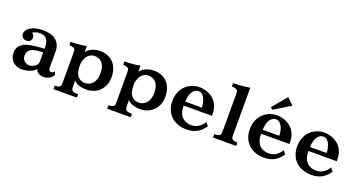

<svg xmlns="http://www.w3.org/2000/svg" viewBox="-51 -1616 4686 2516"><g transform="rotate(20 2292.5 -358.0)"><path d="M325.2 -560.1Q380.4 -560.1 426.3 -548.3Q472.2 -536.6 504.9 -511.2Q538.1 -485.8 556.6 -447Q575.2 -408.2 575.2 -356V-147Q575.2 -119.1 579.8 -104.5Q584.5 -89.8 593.3 -84.5Q602.1 -79.1 613.8 -79.1Q626 -79.1 637.7 -86.7Q649.4 -94.2 657.2 -107.9L671.9 -57.1Q658.2 -35.2 636.7 -19Q615.2 -2.9 589.8 6.1Q564.5 15.1 538.1 15.1Q508.8 15.1 486.1 5.6Q463.4 -3.9 449 -19.8Q434.6 -35.6 429.2 -54.2Q406.2 -29.3 373.5 -13.2Q340.8 2.9 304.7 10.5Q268.6 18.1 234.9 18.1Q199.7 18.1 168.5 6.3Q137.2 -5.4 113.3 -27.3Q89.4 -49.3 75.7 -80.1Q62 -110.8 62 -148.9Q62 -191.9 80.6 -227.1Q99.1 -262.2 141.1 -287.1Q159.7 -298.3 189 -306.9Q218.3 -315.4 252.4 -321.3Q286.6 -327.1 320.8 -330.8Q355 -334.5 383.8 -335.9L428.2 -337.9V-353Q428.2 -390.6 420.7 -419.2Q413.1 -447.8 398.9 -467.8Q370.6 -508.8 304.2 -508.8Q269.5 -508.8 244.4 -500.5Q219.2 -492.2 201.2 -478Q216.3 -473.1 225.6 -455.3Q234.9 -437.5 234.9 -418.9Q234.9 -392.6 215.8 -374.3Q196.8 -356 162.1 -356Q143.6 -356 127.4 -365.7Q111.3 -375.5 101.6 -390.6Q91.8 -405.8 91.8 -421.9Q91.8 -449.7 104.2 -469.5Q116.7 -489.3 136.2 -505.9Q152.3 -519.5 179.4 -532Q206.5 -544.4 243.7 -552.2Q280.8 -560.1 325.2 -560.1ZM391.1 -285.2Q369.1 -284.2 344 -281Q318.8 -277.8 296.4 -272Q273.9 -266.1 259.8 -256.8Q236.8 -241.7 223.9 -219.2Q210.9 -196.8 210.9 -166Q210.9 -134.3 225.1 -111.6Q239.3 -88.9 262 -76.9Q284.7 -64.9 309.1 -64.9Q331.1 -64.9 351.8 -71.8Q372.6 -78.6 389.6 -91.1Q406.7 -103.5 416.7 -120.8Q426.8 -138.2 426.8 -159.2V-287.1Z M935.1 -477.1Q952.6 -501 981.9 -519.8Q1011.2 -538.6 1048.8 -549.3Q1086.4 -560.1 1128.9 -560.1Q1177.2 -560.1 1222.4 -543.7Q1267.6 -527.3 1303 -493.9Q1338.4 -460.4 1359.1 -409.2Q1379.9 -357.9 1379.9 -288.1Q1379.9 -233.4 1365.5 -190.4Q1351.1 -147.5 1325.9 -115.7Q1300.8 -84 1268.1 -63.2Q1235.4 -42.5 1199 -32.2Q1162.6 -22 1126 -22Q1069.3 -22 1021.2 -37.6Q973.1 -53.2 946.3 -85.9V-12.2Q946.3 10.3 948.2 23.9Q950.2 37.6 955.3 45.4Q960.4 53.2 969.2 59.1Q979.5 65.4 997.6 68.6Q1015.6 71.8 1044.9 71.8V119.1H717.3V71.8Q737.3 71.8 753.7 68.4Q770 64.9 781.2 59.1Q790 53.7 794.7 45.9Q799.3 38.1 800.8 24.2Q802.2 10.3 802.2 -12.2V-409.2Q802.2 -442.9 798.3 -457.8Q794.4 -472.7 781.2 -480Q770 -485.8 753.7 -489.5Q737.3 -493.2 717.3 -493.2V-540Q750.5 -540 787.8 -542.2Q825.2 -544.4 863.3 -549.1Q901.4 -553.7 935.1 -560.1ZM1078.1 -474.1Q1043 -474.1 1010.7 -453.6Q978.5 -433.1 960 -395Q951.2 -376.5 943.6 -351.1Q936 -325.7 936 -292Q936 -262.2 939.9 -232.9Q943.8 -203.6 950.2 -185.1Q960 -156.2 979.7 -136.2Q999.5 -116.2 1024.9 -106.2Q1050.3 -96.2 1075.2 -96.2Q1103 -96.2 1129.6 -106.7Q1156.2 -117.2 1178.2 -139.9Q1200.2 -162.6 1213.1 -199Q1226.1 -235.4 1226.1 -287.1Q1226.1 -342.3 1212.9 -378.4Q1199.7 -414.6 1178.2 -435.5Q1156.7 -456.5 1130.6 -465.3Q1104.5 -474.1 1078.1 -474.1Z M1685.1 -477.1Q1702.6 -501 1731.9 -519.8Q1761.2 -538.6 1798.8 -549.3Q1836.4 -560.1 1878.9 -560.1Q1927.2 -560.1 1972.4 -543.7Q2017.6 -527.3 2053 -493.9Q2088.4 -460.4 2109.1 -409.2Q2129.9 -357.9 2129.9 -288.1Q2129.9 -233.4 2115.5 -190.4Q2101.1 -147.5 2075.9 -115.7Q2050.8 -84 2018.1 -63.2Q1985.4 -42.5 1949 -32.2Q1912.6 -22 1876 -22Q1819.3 -22 1771.2 -37.6Q1723.1 -53.2 1696.3 -85.9V-12.2Q1696.3 10.3 1698.2 23.9Q1700.2 37.6 1705.3 45.4Q1710.4 53.2 1719.2 59.1Q1729.5 65.4 1747.6 68.6Q1765.6 71.8 1794.9 71.8V119.1H1467.3V71.8Q1487.3 71.8 1503.7 68.4Q1520 64.9 1531.2 59.1Q1540 53.7 1544.7 45.9Q1549.3 38.1 1550.8 24.2Q1552.2 10.3 1552.2 -12.2V-409.2Q1552.2 -442.9 1548.3 -457.8Q1544.4 -472.7 1531.2 -480Q1520 -485.8 1503.7 -489.5Q1487.3 -493.2 1467.3 -493.2V-540Q1500.5 -540 1537.8 -542.2Q1575.2 -544.4 1613.3 -549.1Q1651.4 -553.7 1685.1 -560.1ZM1828.1 -474.1Q1793 -474.1 1760.7 -453.6Q1728.5 -433.1 1710 -395Q1701.2 -376.5 1693.6 -351.1Q1686 -325.7 1686 -292Q1686 -262.2 1689.9 -232.9Q1693.8 -203.6 1700.2 -185.1Q1710 -156.2 1729.7 -136.2Q1749.5 -116.2 1774.9 -106.2Q1800.3 -96.2 1825.2 -96.2Q1853 -96.2 1879.6 -106.7Q1906.2 -117.2 1928.2 -139.9Q1950.2 -162.6 1963.1 -199Q1976.1 -235.4 1976.1 -287.1Q1976.1 -342.3 1962.9 -378.4Q1949.7 -414.6 1928.2 -435.5Q1906.7 -456.5 1880.6 -465.3Q1854.5 -474.1 1828.1 -474.1Z M2512.2 -560.1Q2538.6 -560.1 2569.1 -554.4Q2599.6 -548.8 2630.6 -536.1Q2661.6 -523.4 2689.9 -502.4Q2718.3 -481.4 2740.7 -451.2Q2763.2 -420.9 2776.1 -380.1Q2789.1 -339.4 2789.1 -286.1V-262.2H2395V-255.9Q2395 -185.5 2418.7 -141.1Q2442.4 -96.7 2483.2 -75.4Q2523.9 -54.2 2575.2 -54.2Q2615.2 -54.2 2648.4 -69.1Q2681.6 -84 2706.8 -108.4Q2731.9 -132.8 2748 -160.2L2785.2 -116.2Q2768.6 -89.4 2745.8 -64.9Q2723.1 -40.5 2692.9 -21.5Q2662.6 -2.4 2623.8 8.8Q2585 20 2536.1 20Q2470.2 20 2415 0.5Q2359.9 -19 2319.3 -56.6Q2278.8 -94.2 2256.8 -147.9Q2234.9 -201.7 2234.9 -270Q2234.9 -335.9 2256.3 -389.4Q2277.8 -442.9 2315.7 -481Q2353.5 -519 2404.1 -539.6Q2454.6 -560.1 2512.2 -560.1ZM2516.1 -506.8Q2495.1 -506.8 2474.6 -496.6Q2454.1 -486.3 2437 -464.1Q2419.9 -441.9 2408.9 -405.8Q2397.9 -369.6 2396 -317.9H2627.9Q2627.9 -340.3 2624 -364.5Q2620.1 -388.7 2613.5 -410.6Q2606.9 -432.6 2598.1 -448.2Q2585.4 -472.2 2565.2 -489.5Q2544.9 -506.8 2516.1 -506.8Z M3135.3 -130.9Q3135.3 -97.2 3138.9 -82.3Q3142.6 -67.4 3156.2 -60.1Q3167.5 -53.7 3184.1 -50.3Q3200.7 -46.9 3223.1 -46.9V0H2899.4V-46.9Q2923.8 -46.9 2940.9 -50.3Q2958 -53.7 2969.2 -60.1Q2982.9 -67.4 2986.6 -82.3Q2990.2 -97.2 2990.2 -130.9V-628.9Q2990.2 -662.6 2986.6 -677.5Q2982.9 -692.4 2969.2 -700.2Q2958 -706.1 2941.4 -709.5Q2924.8 -712.9 2902.3 -712.9V-759.8Q2937.5 -759.8 2977.3 -762.2Q3017.1 -764.6 3057.6 -769Q3098.1 -773.4 3135.3 -779.8Z M3645 -835 3734.4 -748 3505.4 -606.9 3476.1 -633.8ZM3475.1 -255.9Q3475.1 -159.2 3522 -106.7Q3568.8 -54.2 3655.3 -54.2Q3707.5 -54.2 3752.2 -81.3Q3796.9 -108.4 3828.1 -160.2L3865.2 -116.2Q3820.8 -46.9 3759.8 -13.4Q3698.7 20 3616.2 20Q3547.4 20 3491.9 -0.5Q3436.5 -21 3397 -59.1Q3357.4 -97.2 3336.2 -150.6Q3314.9 -204.1 3314.9 -270Q3314.9 -333.5 3335.4 -386.5Q3356 -439.5 3393.3 -478.3Q3430.7 -517.1 3481.2 -538.6Q3531.7 -560.1 3592.3 -560.1Q3644 -560.1 3694.3 -542.5Q3744.6 -524.9 3782.2 -493.2Q3869.1 -418 3869.1 -286.1V-262.2H3475.1ZM3708 -317.9Q3707 -372.6 3692.4 -415Q3677.7 -457.5 3652.8 -482.2Q3627.9 -506.8 3596.2 -506.8Q3566.4 -506.8 3541 -488.3Q3515.6 -469.7 3500 -436Q3489.3 -412.1 3483.9 -385.3Q3478.5 -358.4 3476.1 -317.9Z M4252.4 -560.1Q4278.8 -560.1 4309.3 -554.4Q4339.8 -548.8 4370.8 -536.1Q4401.9 -523.4 4430.2 -502.4Q4458.5 -481.4 4481 -451.2Q4503.4 -420.9 4516.4 -380.1Q4529.3 -339.4 4529.3 -286.1V-262.2H4135.3V-255.9Q4135.3 -185.5 4158.9 -141.1Q4182.6 -96.7 4223.4 -75.4Q4264.2 -54.2 4315.4 -54.2Q4355.5 -54.2 4388.7 -69.1Q4421.9 -84 4447 -108.4Q4472.2 -132.8 4488.3 -160.2L4525.4 -116.2Q4508.8 -89.4 4486.1 -64.9Q4463.4 -40.5 4433.1 -21.5Q4402.8 -2.4 4364 8.8Q4325.2 20 4276.4 20Q4210.4 20 4155.3 0.5Q4100.1 -19 4059.6 -56.6Q4019 -94.2 3997.1 -147.9Q3975.1 -201.7 3975.1 -270Q3975.1 -335.9 3996.6 -389.4Q4018.1 -442.9 4055.9 -481Q4093.8 -519 4144.3 -539.6Q4194.8 -560.1 4252.4 -560.1ZM4256.3 -506.8Q4235.4 -506.8 4214.8 -496.6Q4194.3 -486.3 4177.2 -464.1Q4160.2 -441.9 4149.2 -405.8Q4138.2 -369.6 4136.2 -317.9H4368.2Q4368.2 -340.3 4364.3 -364.5Q4360.4 -388.7 4353.8 -410.6Q4347.2 -432.6 4338.4 -448.2Q4325.7 -472.2 4305.4 -489.5Q4285.2 -506.8 4256.3 -506.8Z"/></g></svg>

Font: BIZ UDPMincho
Style: Bold
Weight: 700
Designer: TypeBank Co., Ltd.
Foundry: Morisawa Inc.
Version: Version 1.06